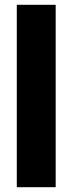

<svg xmlns="http://www.w3.org/2000/svg" viewBox="-20 -780 303 800"><path d="M212 0H50V-760H212Z"/></svg>

Font: Noto Sans Lao UI ExtCond Blk
Style: Regular
Weight: 900
Width: 2
Designer: Monotype Design Team
Foundry: Monotype Imaging Inc.
Version: Version 2.000; ttfautohint (v1.8.4.7-5d5b)